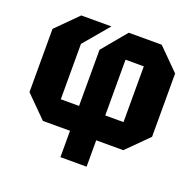

<svg xmlns="http://www.w3.org/2000/svg" viewBox="-123 -689 974 958"><g transform="rotate(20 363.5 -210.0)"><path d="M433 -132H530V-428H433ZM150 0 38 -112V-448L150 -560H310L197 -426V-132H294V-430L402 -560H577L689 -448V-112L577 0H433V140H294V0Z"/></g></svg>

Font: Tektur SemiCondensed
Style: Bold
Weight: 700
Width: 4
Designer: Adam Jagosz
Foundry: Adam Jagosz
Version: Version 1.005;gftools[0.9.30]